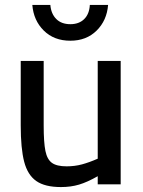

<svg xmlns="http://www.w3.org/2000/svg" viewBox="-20 -747 578 778"><path d="M64 0ZM64 -239V-500H157V-239Q157 -170 164 -135.5Q171 -101 190.5 -87Q210 -73 250 -73Q283 -73 312.5 -81Q342 -89 376 -104V-500H469V0H376V-33Q334 -9 300.5 1Q267 11 227 11Q162 11 127 -13.5Q92 -38 78 -91.5Q64 -145 64 -239ZM111 -727H184Q187 -691 208 -670Q229 -649 265 -649Q300 -649 321 -669.5Q342 -690 344 -727H418Q413 -664 371.5 -623Q330 -582 265 -582Q199 -582 157.5 -623Q116 -664 111 -727Z"/></svg>

Font: Cairo SemiBold
Style: Regular
Weight: 600
Designer: Mohamed Gaber, the designers of Titillium
Foundry: Kief Type Foundry
Version: Version 2.009; ttfautohint (v1.5.33-1714) -l 8 -r 50 -G 200 